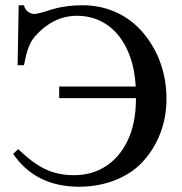

<svg xmlns="http://www.w3.org/2000/svg" viewBox="-20 -696 691 730"><path d="M51 -676 47 -448H71C82 -503 91 -533 115 -560C157 -607 210 -636 272 -636C405 -636 488 -525 496 -367H205V-323H497C497 -258 486 -201 462 -155C424 -80 356 -30 262 -30C176 -30 122 -60 49 -129L30 -111C85 -30 168 14 281 14C374 14 461 -18 517 -75C575 -135 613 -220 613 -319C613 -419 581 -502 527 -568C467 -641 383 -676 294 -676C257 -676 218 -672 180 -661C160 -655 127 -643 111 -643C93 -643 76 -655 71 -676Z"/></svg>

Font: STIXGeneral
Style: Regular
Weight: 400
Designer: MicroPress Inc., with final additions and corrections provided by Coen Hoffman, Elsevier (retired)
Version: Version 1.1.0